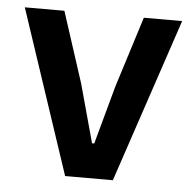

<svg xmlns="http://www.w3.org/2000/svg" viewBox="-43 -566 611 609"><g transform="rotate(5 262.0 -261.0)"><path d="M186 0 12 -522H138L211 -297L262 -111H269L320 -297L391 -522H513L338 0Z"/></g></svg>

Font: IBM Plex Sans Hebrew SemiBold
Style: Regular
Weight: 600
Designer: Mike Abbink, Paul van der Laan, Pieter van Rosmalen, Yanek Iontef
Foundry: Bold Monday
Version: Version 1.2